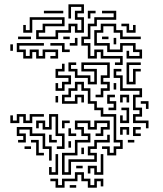

<svg xmlns="http://www.w3.org/2000/svg" viewBox="-20 -726 755 892"><path d="M148 -544V-586H178V-616H268V-634H130V-574H88V-610H100V-586H118V-646H280V-604H190V-574H160V-556H238V-586H298V-616H340V-586H358V-634H328V-676H358V-694H310V-640H298V-706H370V-664H340V-646H370V-574H328V-604H310V-574H250V-544ZM184 -664V-676H274V-664ZM550 -424H514V-436H538V-454H448V-484H430V-454H388V-514H358V-556H388V-616H418V-646H508V-664H454V-676H520V-634H430V-604H400V-544H370V-526H400V-466H418V-496H460V-466H550ZM400 -640H388V-676H424V-664H400ZM610 -574H568V-604H544V-616H580V-586H598V-610H610ZM568 -454V-490H580V-466H628V-484H598V-514H550V-484H478V-514H418V-586H448V-616H520V-586H550V-556H634V-544H538V-574H508V-604H460V-574H430V-526H490V-496H538V-526H610V-496H640V-454ZM484 -544H454V-556H484ZM64 -544V-556H124V-544ZM304 -544H274V-556H304ZM340 -514H304V-526H328V-550H340ZM520 -520H508V-550H520ZM130 -454H88V-484H58V-526H184V-514H70V-496H100V-466H118V-496H160V-466H178V-496H250V-454H214V-466H238V-484H190V-454H148V-484H130ZM304 -484H268V-514H214V-526H280V-496H304ZM40 -490H28V-520H40ZM460 -274H424V-286H448V-316H478V-334H448V-376H478V-424H370V-406H430V-334H388V-364H328V-394H298V-436H334V-424H310V-406H340V-376H400V-346H418V-394H358V-436H490V-364H460V-346H490V-304H460ZM610 -334H568V-436H634V-424H580V-346H598V-406H634V-394H610ZM280 -304H238V-340H250V-316H268V-346H298V-364H238V-406H268V-430H280V-394H250V-376H310V-334H280ZM670 -130H658V-154H598V-196H628V-214H598V-286H628V-304H538V-364H508V-406H544V-394H520V-376H550V-316H640V-274H610V-226H640V-184H610V-166H670ZM520 -4H478V-34H454V-46H490V-16H508V-46H538V-64H508V-184H448V-214H418V-244H388V-304H358V-334H340V-304H310V-274H280V-256H328V-286H370V-250H358V-274H340V-244H268V-286H298V-316H328V-346H370V-316H400V-256H430V-226H460V-196H520V-76H550V-34H520ZM520 -310H508V-340H520ZM520 -214H484V-226H508V-244H478V-286H514V-274H490V-256H520ZM550 -250H538V-286H580V-250H568V-274H550ZM250 -250H238V-280H250ZM670 -220H658V-244H634V-256H670ZM580 -154H538V-190H550V-166H568V-214H544V-226H580ZM70 -154H28V-190H40V-166H58V-196H100V-166H118V-196H184V-184H130V-154H88V-184H70ZM280 -34H244V-46H268V-94H238V-184H220V-124H178V-154H160V-130H148V-166H190V-136H208V-196H250V-106H280ZM280 -130H268V-166H304V-154H280ZM310 86H268V-16H328V-76H388V-94H358V-124H328V-166H400V-136H418V-166H490V-124H460V-94H424V-106H448V-136H478V-154H430V-124H388V-154H340V-136H370V-106H400V-64H340V-4H280V74H298V14H418V-4H388V-46H418V-76H478V-100H490V-64H430V-34H400V-16H430V26H310ZM220 20H208V-34H178V-94H118V-124H70V-106H100V-64H64V-76H88V-94H58V-136H130V-106H190V-46H220ZM550 -100H538V-136H580V-100H568V-124H550ZM634 -94H598V-136H634V-124H610V-106H634ZM334 -94H298V-130H310V-106H334ZM244 -64H208V-100H220V-76H244ZM184 -4H148V-64H124V-76H160V-16H184ZM604 -64H574V-76H604ZM310 -40H298V-70H310ZM124 -34H94V-46H124ZM370 -10H358V-40H370ZM250 86H208V50H220V74H238V-10H250ZM460 86H418V56H400V80H388V44H430V74H448V-10H460ZM364 56H334V44H364ZM280 146H238V116H214V104H250V134H268V104H328V74H370V104H400V134H418V104H460V140H448V116H430V146H388V116H358V86H340V116H280ZM334 146H304V134H334Z"/></svg>

Font: Rubik Maze
Style: Regular
Weight: 400
Designer: Hubert and Fischer, NaN
Foundry: Hubert and Fischer, NaN
Version: Version 2.200